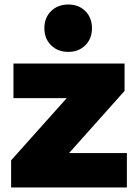

<svg xmlns="http://www.w3.org/2000/svg" viewBox="-20 -823 602 843"><path d="M204.3 -774.2Q233.9 -803.2 279.8 -803.2Q325.7 -803.2 354.7 -774.2Q383.8 -745.1 383.8 -699.2Q383.8 -653.3 354.7 -624.3Q325.7 -595.2 279.8 -595.2Q233.9 -595.2 204.3 -624.3Q174.8 -653.3 174.8 -699.2Q174.8 -745.1 204.3 -774.2ZM39.1 -543.9H526.9V-423.8L283.2 -150.9H537.1V0H28.8V-119.1L272.9 -392.1H39.1Z"/></svg>

Font: Montserrat arm ExtraBold
Style: Regular
Weight: 800
Designer: Julieta Ulanovsky
Foundry: Julieta Ulanovsky
Version: Version 6.000;PS 006.000;hotconv 1.0.88;makeotf.lib2.5.64775